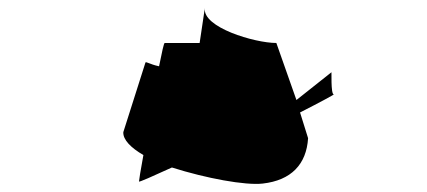

<svg xmlns="http://www.w3.org/2000/svg" viewBox="-20 -467 1064 478"><path d="M287 -138C286 -119 306 -99 337 -81C330 -44 326 -17 326 -15C326 -13 360 -28 408 -50C493 -23 591 -5 634 -10C705 -18 743 -58 747 -123L727 -187C778 -213 813 -232 811 -232C803 -232 806 -293 805 -287L718 -218L668 -360C614 -360 483 -399 490 -447L477 -360H390C388 -360 383 -337 376 -302C352 -307 343 -315 342 -311Z"/></svg>

Font: Ampere
Style: SCExtIta
Weight: 400
Version: Version 1